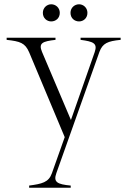

<svg xmlns="http://www.w3.org/2000/svg" viewBox="-20 -676 594 896"><path d="M116 190V200H310V190C247 184 228 174 243 132L444 -434C459 -474 482 -484 543 -490V-500H356V-490C416 -482 436 -474 422 -433L311 -116L176 -434C159 -475 178 -483 239 -490V-500H11V-490C74 -483 97 -476 116 -432L282 -36L222 133C207 175 176 182 116 190ZM219 -576C240 -576 259 -591 259 -616C259 -640 240 -656 219 -656C199 -656 180 -640 180 -616C180 -591 199 -576 219 -576ZM349 -576C369 -576 388 -591 388 -616C388 -640 369 -656 349 -656C328 -656 309 -640 309 -616C309 -591 328 -576 349 -576Z"/></svg>

Font: Sprat Condensed Light
Style: Regular
Weight: 300
Width: 3
Designer: Ethan Nakache
Foundry: Collletttivo
Version: Version 2.000;Glyphs 3.2 (3217)